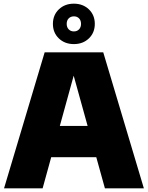

<svg xmlns="http://www.w3.org/2000/svg" viewBox="-20 -1025 805 1045"><path d="M2 0 223 -740H542L763 0H551L371.5 -647.5H390.5L212 0ZM186.5 -169.5 232 -339.5H532L577 -169.5ZM382 -785Q332.5 -785 300.2 -816Q268 -847 268 -895Q268 -943 300.2 -974Q332.5 -1005 382 -1005Q431.5 -1005 463.8 -974Q496 -943 496 -895Q496 -847 463.8 -816Q431.5 -785 382 -785ZM382 -854Q399.5 -854 410.2 -865.2Q421 -876.5 421 -895Q421 -914 410.2 -925Q399.5 -936 382.5 -936Q365 -936 354 -925Q343 -914 343 -895Q343 -876.5 354 -865.2Q365 -854 382 -854Z"/></svg>

Font: Encode Sans Condensed Thin Black
Style: Regular
Weight: 900
Version: Version 3.002